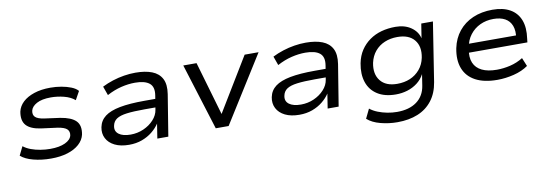

<svg xmlns="http://www.w3.org/2000/svg" viewBox="-53 -864 4038 1411"><g transform="rotate(-10 1965.5 -158.5)"><path d="M269 9Q197 9 136.5 -7Q76 -23 44 -52L76 -117Q100 -98 132.5 -86Q165 -74 202 -68Q239 -62 275 -62Q343 -62 386 -82Q429 -102 436 -135Q441 -164 423 -181Q405 -198 355 -206L233 -222Q156 -233 124.5 -268.5Q93 -304 105 -370Q114 -410 146 -440Q178 -470 230.5 -487.5Q283 -505 352 -505Q394 -505 434 -498Q474 -491 506.5 -478Q539 -465 556 -445L521 -382Q490 -409 441 -421.5Q392 -434 343 -434Q276 -434 237.5 -413Q199 -392 192 -361Q186 -331 203.5 -314Q221 -297 268 -290L385 -274Q467 -261 501 -226.5Q535 -192 522 -125Q513 -85 479 -54.5Q445 -24 391.5 -7.5Q338 9 269 9Z M851 9Q787 9 744 -12.5Q701 -34 682 -71Q663 -108 672 -154Q682 -203 721 -232.5Q760 -262 832.5 -276Q905 -290 1017 -290H1115L1106 -228H1007Q925 -228 874 -221.5Q823 -215 797 -197.5Q771 -180 765 -147Q757 -108 787 -85.5Q817 -63 875 -63Q926 -63 971.5 -83Q1017 -103 1048 -137Q1079 -171 1085 -211L1102 -316Q1112 -378 1078 -405.5Q1044 -433 971 -433Q921 -433 867.5 -420Q814 -407 760 -378L736 -445Q774 -464 816 -477.5Q858 -491 901.5 -498Q945 -505 987 -505Q1060 -505 1110 -485.5Q1160 -466 1182.5 -423Q1205 -380 1194 -309L1144 0H1062L1079 -109Q1058 -77 1024.5 -50Q991 -23 947.5 -7Q904 9 851 9Z M1498 0 1343 -496H1442L1559 -94H1557L1801 -496H1905L1594 0Z M2122 9Q2058 9 2015 -12.5Q1972 -34 1953 -71Q1934 -108 1943 -154Q1953 -203 1992 -232.5Q2031 -262 2103.5 -276Q2176 -290 2288 -290H2386L2377 -228H2278Q2196 -228 2145 -221.5Q2094 -215 2068 -197.5Q2042 -180 2036 -147Q2028 -108 2058 -85.5Q2088 -63 2146 -63Q2197 -63 2242.5 -83Q2288 -103 2319 -137Q2350 -171 2356 -211L2373 -316Q2383 -378 2349 -405.5Q2315 -433 2242 -433Q2192 -433 2138.5 -420Q2085 -407 2031 -378L2007 -445Q2045 -464 2087 -477.5Q2129 -491 2172.5 -498Q2216 -505 2258 -505Q2331 -505 2381 -485.5Q2431 -466 2453.5 -423Q2476 -380 2465 -309L2415 0H2333L2350 -109Q2329 -77 2295.5 -50Q2262 -23 2218.5 -7Q2175 9 2122 9Z M2822 188Q2758 188 2696.5 172Q2635 156 2598 123L2632 53Q2657 73 2690 86Q2723 99 2759.5 106Q2796 113 2832 113Q2923 113 2979 72Q3035 31 3047 -45L3060 -129Q3040 -91 3006.5 -65.5Q2973 -40 2932 -27.5Q2891 -15 2846 -15Q2763 -15 2709 -49.5Q2655 -84 2634.5 -145Q2614 -206 2629 -286Q2640 -341 2667 -381.5Q2694 -422 2733.5 -450Q2773 -478 2822 -491.5Q2871 -505 2927 -505Q2996 -505 3043 -472.5Q3090 -440 3102 -389L3119 -496H3206L3137 -55Q3124 25 3082 79.5Q3040 134 2974 161Q2908 188 2822 188ZM2869 -90Q2922 -90 2965 -108Q3008 -126 3038.5 -162Q3069 -198 3079 -248Q3095 -330 3054.5 -379.5Q3014 -429 2928 -429Q2876 -429 2833 -411Q2790 -393 2760.5 -358Q2731 -323 2720 -273Q2704 -191 2744 -140.5Q2784 -90 2869 -90Z M3599 9Q3500 9 3436.5 -25Q3373 -59 3348.5 -122.5Q3324 -186 3341 -273Q3356 -345 3398 -397Q3440 -449 3504.5 -477Q3569 -505 3651 -505Q3730 -505 3782 -475.5Q3834 -446 3856 -389.5Q3878 -333 3866 -251L3863 -224H3404L3414 -289H3813L3787 -266Q3796 -323 3781.5 -361Q3767 -399 3732.5 -418Q3698 -437 3646 -437Q3592 -437 3547 -416Q3502 -395 3471.5 -355.5Q3441 -316 3432 -261L3430 -249Q3419 -189 3436.5 -148Q3454 -107 3497.5 -86Q3541 -65 3608 -65Q3657 -65 3708 -77Q3759 -89 3804 -117L3830 -54Q3785 -22 3722.5 -6.5Q3660 9 3599 9Z"/></g></svg>

Font: Nunito Sans 7pt SemiExpanded
Style: Italic
Weight: 400
Width: 6
Italic angle: -9°
Designer: Vernon Adams
Foundry: Vernon Adams
Version: Version 3.101;gftools[0.9.27]